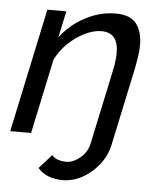

<svg xmlns="http://www.w3.org/2000/svg" viewBox="-52 -576 671 807"><g transform="rotate(5 283.5 -172.5)"><path d="M243 186Q210 186 183 176Q156 166 137 144L190 85Q201 98 217 103Q233 108 250 108Q279 108 308.5 84Q338 60 346 23L413 -292Q422 -336 422 -367Q422 -452 351 -452Q318 -452 281 -434Q244 -416 212 -385.5Q180 -355 160 -315L93 0H5L116 -522H196L172 -410Q213 -465 275.5 -498Q338 -531 403 -531Q466 -531 491.5 -497.5Q517 -464 517 -408Q517 -386 513.5 -362Q510 -338 505 -312L435 17Q425 66 394.5 104.5Q364 143 324 164.5Q284 186 243 186Z"/></g></svg>

Font: Raleway Medium
Style: Italic
Weight: 500
Italic angle: -12°
Designer: Matt McInerney, Pablo Impallari, Rodrigo Fuenzalida
Foundry: Matt McInerney, Pablo Impallari, Rodrigo Fuenzalida
Version: Version 4.026